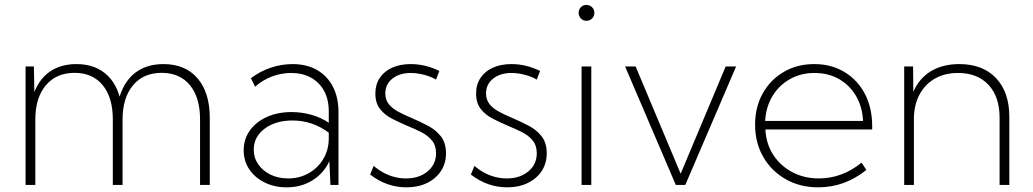

<svg xmlns="http://www.w3.org/2000/svg" viewBox="-20 -762 4254 791"><path d="M844.2 0H804.2V-270Q804.2 -360.4 762.5 -411.1Q720.7 -461.9 646 -461.9Q570.8 -461.9 527.8 -410.4Q484.9 -358.9 484.9 -270V0H444.8V-270Q444.8 -360.4 403.1 -411.1Q361.3 -461.9 287.1 -461.9Q211.9 -461.9 168.7 -410.4Q125.5 -358.9 125.5 -270V0H85.4V-488.3H119.6L121.6 -382.8Q144 -439.5 188.2 -468.8Q232.4 -498 294.9 -498Q363.3 -498 408.9 -463.1Q454.6 -428.2 472.7 -363.8Q493.2 -429.7 539.3 -463.9Q585.4 -498 653.3 -498Q743.2 -498 793.7 -439.5Q844.2 -380.9 844.2 -276.4Z M1374.5 0H1341.3L1336.9 -98.1Q1314.5 -48.8 1268.1 -19.5Q1221.7 9.8 1160.6 9.8Q1110.4 9.8 1070.1 -10.3Q1029.8 -30.3 1006.8 -64.7Q983.9 -99.1 983.9 -142.6Q983.9 -189 1009.3 -224.4Q1034.7 -259.8 1079.1 -280Q1123.5 -300.3 1181.2 -300.3Q1223.1 -300.3 1262.9 -289.1Q1302.7 -277.8 1334.5 -256.3V-302.2Q1334.5 -352.1 1315.2 -387.5Q1295.9 -422.9 1261 -442.1Q1226.1 -461.4 1179.2 -461.4Q1139.2 -461.4 1100.8 -447Q1062.5 -432.6 1030.8 -404.8L1013.7 -439.9Q1051.3 -468.3 1095.7 -483.2Q1140.1 -498 1185.1 -498Q1243.2 -498 1285.6 -473.9Q1328.1 -449.7 1351.3 -405.3Q1374.5 -360.8 1374.5 -300.3ZM1167 -26.9Q1213.4 -26.9 1251.2 -48.1Q1289.1 -69.3 1311.5 -106.4Q1334 -143.6 1334.5 -190.9V-215.3Q1301.3 -240.2 1263.9 -252.9Q1226.6 -265.6 1185.5 -265.6Q1115.2 -265.6 1070.3 -231.9Q1025.4 -198.2 1025.4 -145.5Q1025.4 -111.8 1043.9 -85Q1062.5 -58.1 1094.5 -42.5Q1126.5 -26.9 1167 -26.9Z M1504.9 -43 1519.5 -78.6Q1538.1 -62.5 1559.6 -50.8Q1581.1 -39.1 1604.7 -33Q1628.4 -26.9 1652.3 -26.9Q1707 -26.9 1741.7 -55.9Q1776.4 -85 1776.4 -130.4Q1776.4 -163.1 1759.3 -183.6Q1742.2 -204.1 1715.1 -217.8Q1688 -231.4 1657.7 -243.7Q1626 -257.3 1595.7 -272.7Q1565.4 -288.1 1545.9 -312.7Q1526.4 -337.4 1526.4 -376.5Q1526.4 -413.6 1544.4 -440.9Q1562.5 -468.3 1595.5 -483.2Q1628.4 -498 1671.9 -498Q1732.4 -498 1790 -469.7L1776.4 -434.1Q1762.7 -442.4 1745.1 -448.5Q1727.5 -454.6 1708.7 -458Q1689.9 -461.4 1672.4 -461.4Q1626 -461.4 1596.7 -438.2Q1567.4 -415 1567.4 -377Q1567.4 -351.1 1581.8 -333Q1596.2 -314.9 1621.3 -301.5Q1646.5 -288.1 1679.2 -274.4Q1712.4 -260.3 1744.1 -243.4Q1775.9 -226.6 1796.6 -200Q1817.4 -173.3 1817.4 -130.4Q1817.4 -88.9 1796.6 -57.4Q1775.9 -25.9 1739.3 -8.1Q1702.6 9.8 1654.8 9.8Q1572.8 9.8 1504.9 -43Z M1919.9 -43 1934.6 -78.6Q1953.1 -62.5 1974.6 -50.8Q1996.1 -39.1 2019.8 -33Q2043.5 -26.9 2067.4 -26.9Q2122.1 -26.9 2156.7 -55.9Q2191.4 -85 2191.4 -130.4Q2191.4 -163.1 2174.3 -183.6Q2157.2 -204.1 2130.1 -217.8Q2103 -231.4 2072.8 -243.7Q2041 -257.3 2010.7 -272.7Q1980.5 -288.1 1960.9 -312.7Q1941.4 -337.4 1941.4 -376.5Q1941.4 -413.6 1959.5 -440.9Q1977.5 -468.3 2010.5 -483.2Q2043.5 -498 2086.9 -498Q2147.5 -498 2205.1 -469.7L2191.4 -434.1Q2177.7 -442.4 2160.2 -448.5Q2142.6 -454.6 2123.8 -458Q2105 -461.4 2087.4 -461.4Q2041 -461.4 2011.7 -438.2Q1982.4 -415 1982.4 -377Q1982.4 -351.1 1996.8 -333Q2011.2 -314.9 2036.4 -301.5Q2061.5 -288.1 2094.2 -274.4Q2127.4 -260.3 2159.2 -243.4Q2190.9 -226.6 2211.7 -200Q2232.4 -173.3 2232.4 -130.4Q2232.4 -88.9 2211.7 -57.4Q2190.9 -25.9 2154.3 -8.1Q2117.7 9.8 2069.8 9.8Q1987.8 9.8 1919.9 -43Z M2396 -676.3Q2382.3 -676.3 2373 -686Q2363.8 -695.8 2363.8 -709.5Q2363.8 -722.7 2373 -732.2Q2382.3 -741.7 2396 -741.7Q2409.7 -741.7 2419.2 -732.2Q2428.7 -722.7 2428.7 -709Q2428.7 -695.3 2419.2 -685.8Q2409.7 -676.3 2396 -676.3ZM2416 0H2376V-488.3H2416Z M3012.7 -488.3 2803.2 0H2764.2L2555.2 -488.3H2598.6L2784.2 -46.4L2969.7 -488.3Z M3549.3 -62Q3460.4 9.8 3350.6 9.8Q3275.9 9.8 3217 -23.7Q3158.2 -57.1 3124.5 -115.5Q3090.8 -173.8 3090.8 -248.5Q3090.8 -320.8 3122.3 -377.2Q3153.8 -433.6 3209 -465.8Q3264.2 -498 3334.5 -498Q3404.8 -498 3458.7 -465.6Q3512.7 -433.1 3543 -375.5Q3573.2 -317.9 3573.2 -242.7V-228.5H3133.3Q3136.2 -169.4 3165.8 -124Q3195.3 -78.6 3244.1 -52.7Q3293 -26.9 3353.5 -26.9Q3449.2 -26.9 3529.3 -91.8ZM3132.3 -263.7H3535.6Q3532.7 -322.3 3506.6 -366.7Q3480.5 -411.1 3436.5 -436.3Q3392.6 -461.4 3335.9 -461.4Q3279.3 -461.4 3234.4 -436Q3189.5 -410.6 3162.6 -366.5Q3135.7 -322.3 3132.3 -263.7Z M4138.2 0H4098.1V-277.3Q4098.1 -363.3 4052.5 -412.4Q4006.8 -461.4 3926.8 -461.4Q3872.1 -461.4 3831.3 -438Q3790.5 -414.6 3767.8 -371.8Q3745.1 -329.1 3745.1 -271V0H3705.1V-488.3H3741.7L3742.7 -383.8Q3767.1 -439.9 3815.7 -469Q3864.3 -498 3932.1 -498Q4028.8 -498 4083.5 -440.2Q4138.2 -382.3 4138.2 -280.3Z"/></svg>

Font: Kumbh Sans ExtraLight
Style: Regular
Weight: 250
Version: Version 1.005